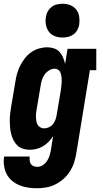

<svg xmlns="http://www.w3.org/2000/svg" viewBox="-27 -790 547 1023"><path d="M171 213Q146 213 122 209.5Q98 206 76.5 197Q55 188 37 173Q19 158 8.5 137.5Q-2 117 -5.5 93Q-9 69 -5 44H131Q130 54 131 64.5Q132 75 137 83Q142 91 151.5 95Q161 99 171 99Q186 99 200 90.5Q214 82 223 68.5Q232 55 236.5 40.5Q241 26 244 11L256 -65Q246 -49 232.5 -35Q219 -21 202.5 -11Q186 -1 168 3.5Q150 8 132 8Q113 8 95.5 2.5Q78 -3 65.5 -15Q53 -27 45 -43Q37 -59 32.5 -76.5Q28 -94 26.5 -112.5Q25 -131 25 -149.5Q25 -168 27.5 -187Q30 -206 33 -225L55 -355Q58 -376 64 -397.5Q70 -419 80.5 -440Q91 -461 105.5 -479.5Q120 -498 139 -511.5Q158 -525 180.5 -531.5Q203 -538 225 -538Q244 -538 261.5 -532Q279 -526 290.5 -513Q302 -500 309 -483.5Q316 -467 320 -449L333 -530H486V-416H452L379 30Q375 54 367 78Q359 102 345 124Q331 146 311 163.5Q291 181 268 192.5Q245 204 220 208.5Q195 213 171 213ZM208 -106Q221 -106 234 -112Q247 -118 255.5 -129Q264 -140 268.5 -152.5Q273 -165 275 -178L297 -308Q298 -317 299 -325.5Q300 -334 301 -343Q302 -352 302 -360.5Q302 -369 301 -377.5Q300 -386 298 -394Q296 -402 292 -409Q288 -416 280.5 -420Q273 -424 265 -424Q249 -424 235 -415.5Q221 -407 211.5 -394Q202 -381 197 -366Q192 -351 190 -336L168 -206Q166 -195 165 -184.5Q164 -174 164.5 -163.5Q165 -153 167 -143Q169 -133 174 -124.5Q179 -116 188.5 -111Q198 -106 208 -106ZM306 -590Q285 -590 265 -597.5Q245 -605 233 -621.5Q221 -638 217.5 -659Q214 -680 218 -702Q220 -717 228 -730.5Q236 -744 248.5 -753.5Q261 -763 276.5 -766.5Q292 -770 306 -770Q328 -770 347.5 -762.5Q367 -755 379.5 -738.5Q392 -722 395 -701Q398 -680 395 -658Q392 -643 384.5 -629.5Q377 -616 364 -606.5Q351 -597 336 -593.5Q321 -590 306 -590Z"/></svg>

Font: Iosevka Slab Heavy
Style: Italic
Weight: 900
Italic angle: -9°
Monospace: yes
Designer: Belleve Invis
Foundry: Belleve Invis
Version: Version 11.1.0; ttfautohint (v1.8.3)